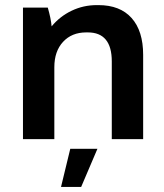

<svg xmlns="http://www.w3.org/2000/svg" viewBox="-20 -550 647 759"><path d="M70.8 0V-520H168.9Q181.2 -477.5 184.1 -445.8Q216.8 -485.4 263.2 -507.6Q309.6 -529.8 362.8 -529.8H369.1Q454.6 -529.8 500.2 -478.8Q545.9 -427.7 545.9 -333V0H421.9V-307.1Q421.9 -421.9 327.1 -421.9H320.8Q263.7 -421.9 229.2 -384.5Q194.8 -347.2 194.8 -284.2V0ZM221.2 189 257.8 38.1H365.2L300.8 189Z"/></svg>

Font: Fixel Text SemiBold
Style: Regular
Weight: 600
Width: 4
Designer: AlfaBravo + MacPaw
Foundry: Kyrylo Tkachov, Marchela Mozhyna, Serhii Makarenko, Maria Weinstein, Zakhar Kryvoshyya
Version: Version 1.211